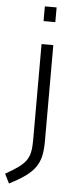

<svg xmlns="http://www.w3.org/2000/svg" viewBox="-113 -723 383 975"><g transform="rotate(5 78.5 -236.0)"><path d="M135 -617V-692H75V-617ZM75 -10C75 88 53 112 -52 172L-28 220C102 153 135 108 135 -9V-500H75V-10Z"/></g></svg>

Font: RazerF5 Light
Style: Regular
Weight: 300
Foundry: Razer Inc.
Version: Version 2